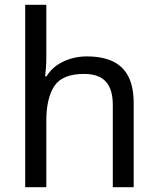

<svg xmlns="http://www.w3.org/2000/svg" viewBox="-20 -780 658 800"><path d="M173 -537Q173 -518 171.5 -498Q170 -478 168 -462H174Q191 -490 217 -508Q243 -526 275 -535.5Q307 -545 341 -545Q406 -545 449.5 -524.5Q493 -504 515 -461Q537 -418 537 -349V0H450V-343Q450 -408 421 -440Q392 -472 330 -472Q240 -472 206.5 -421.5Q173 -371 173 -277V0H85V-760H173Z"/></svg>

Font: Noto Sans Cham
Style: Regular
Weight: 400
Designer: Monotype Design Team
Foundry: Monotype Imaging Inc.
Version: Version 2.002